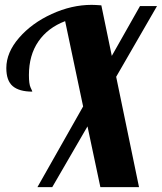

<svg xmlns="http://www.w3.org/2000/svg" viewBox="-20 -770 666 790"><path d="M322 -332 134 0H195L340 -250L393 0H552L458 -454L626 -745H556L440 -540L397 -748C379.7 -749.3 366.3 -750 357 -750C302.3 -750 247.7 -737.5 193 -712.5C138.3 -687.5 93.5 -654.8 58.5 -614.5C23.5 -574.2 6 -532.7 6 -490C6 -455.3 14.8 -430.5 32.5 -415.5C50.2 -400.5 77 -393 113 -393C113 -394.3 110.7 -399.8 106 -409.5C101.3 -419.2 99 -436.3 99 -461C99 -515.7 112 -561.8 138 -599.5C164 -637.2 200.7 -665 248 -683Z"/></svg>

Font: DonutKreme
Style: Regular
Weight: 400
Designer: Impallari Type
Foundry: Impallari Type
Version: Version 2.100